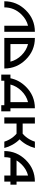

<svg xmlns="http://www.w3.org/2000/svg" viewBox="1176 -1753 577 3067"><g transform="rotate(90 1464.5 -219.5)"><path d="M341.8 -378.9Q241.7 -354 163.6 -274.9Q48.8 -158.7 48.8 0H-48.8Q-48.8 -198.2 94.2 -343.3Q237.3 -488.3 439.5 -488.3V0H341.8Z M634.8 -97.7H916Q891.1 -196.3 813.5 -274.9Q734.9 -354 634.8 -378.9ZM537.1 0V-488.3Q739.3 -488.3 882.3 -343.3Q1025.4 -198.2 1025.4 0Z M1562.5 -378.9Q1462.4 -354 1384.3 -274.9Q1306.2 -195.8 1281.2 -97.7H1562.5ZM1181.2 -97.7Q1208.5 -235.4 1314.9 -343.3Q1458 -488.3 1660.2 -488.3V-97.7H1709V48.8H1611.3V0H1220.7V48.8H1123V-97.7Z M1904.3 -195.3V0H1806.6V-488.3H1904.3V-293H2066.4Q2120.6 -338.4 2158.2 -405.3Q2181.2 -446.3 2193.8 -488.3H2294.9Q2278.8 -422.4 2243.2 -358.4Q2205.1 -291 2157.2 -244.1Q2206.1 -195.8 2243.2 -129.9Q2278.8 -65.9 2294.9 0H2193.8Q2181.2 -42 2158.2 -83Q2120.6 -150.4 2066.4 -195.3Z M2734.4 -378.9Q2634.3 -354 2556.2 -274.9Q2519 -237.3 2494.1 -195.3H2734.4ZM2453.1 -97.7Q2441.4 -51.3 2441.4 0H2343.8Q2343.8 -198.2 2486.8 -343.3Q2629.9 -488.3 2832 -488.3V-195.3H2880.9V-97.7H2832V0H2734.4V-97.7Z"/></g></svg>

Font: Arounder
Style: Regular
Weight: 400
Designer: Maxim Raikov
Foundry: Maxim Raikov
Version: Version 1.00 March 23, 2021, initial release